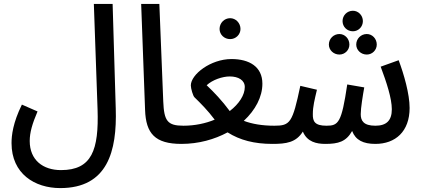

<svg xmlns="http://www.w3.org/2000/svg" viewBox="-20 -731 2167 982"><path d="M39 1C39 158 158 231 288 231C530 231 579 43 572 -176L556 -711H460L479 -172C486 36 450 139 292 139C200 139 132 88 132 -10C132 -53 145 -98 172 -161L92 -196C46 -103 39 -38 39 1Z M908 5C947 5 965 -16 965 -43C965 -70 950 -88 918 -88C836 -88 819 -113 815 -212L795 -711H702L722 -169C726 -48 773 5 908 5Z M1157 -531C1186 -531 1210 -554 1210 -583C1210 -613 1186 -638 1157 -638C1127 -638 1103 -613 1103 -583C1103 -554 1127 -531 1157 -531Z M908 5C996 5 1077 -18 1144 -54C1207 -14 1281 5 1373 5C1409 5 1430 -13 1430 -43C1430 -70 1415 -88 1383 -88C1321 -88 1269 -97 1227 -113C1286 -168 1322 -235 1322 -303C1322 -390 1255 -429 1164 -429C1057 -429 956 -350 956 -294C956 -279 967 -240 975 -233C1005 -204 1043 -166 1078 -119C1032 -100 977 -88 918 -88ZM1037 -295C1067 -323 1118 -340 1155 -340C1199 -340 1232 -321 1232 -286C1232 -245 1203 -200 1155 -163C1116 -216 1074 -260 1037 -295Z M1785 -571C1813 -571 1836 -594 1836 -623C1836 -652 1813 -676 1785 -676C1755 -676 1732 -652 1732 -623C1732 -594 1755 -571 1785 -571ZM1716 -452C1744 -452 1767 -475 1767 -503C1767 -533 1744 -557 1716 -557C1686 -557 1662 -533 1662 -503C1662 -475 1686 -452 1716 -452ZM1856 -452C1884 -452 1907 -475 1907 -503C1907 -533 1884 -557 1856 -557C1826 -557 1802 -533 1802 -503C1802 -475 1826 -452 1856 -452Z M1373 5C1444 5 1494 -2 1529 -58C1551 -5 1599 5 1644 5C1710 5 1750 -6 1781 -61C1799 -14 1838 5 1900 5C2002 5 2075 -58 2075 -179C2075 -250 2046 -351 2019 -423L1927 -390C1957 -310 1984 -228 1984 -172C1984 -114 1956 -88 1900 -88C1839 -88 1825 -114 1825 -147C1825 -179 1836 -245 1843 -284L1756 -299C1727 -103 1711 -88 1650 -88C1590 -88 1579 -110 1580 -148C1580 -186 1589 -221 1601 -272L1516 -292C1476 -102 1464 -88 1383 -88Z"/></svg>

Font: Noto Sans Arabic Cond Med
Style: Regular
Weight: 500
Width: 3
Designer: Monotype Design Team, Nadine Chahine, Nizar Qandah and Khaled Hosny
Foundry: Monotype Imaging Inc.
Version: Version 2.012